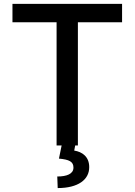

<svg xmlns="http://www.w3.org/2000/svg" viewBox="-20 -747 691 986"><path d="M44 -632.8H270.6V0H296.5L282.7 67.5C334.9 72.4 357.6 82.7 357.2 114.3C356.9 146 323.2 159.4 274.1 159.4L276.3 218.8C381.4 218.8 438.6 175.4 438.2 111.2C438.2 57.5 402 32.7 361.2 26.3L366.1 0H380V-632.8H606.9V-727.3H44Z"/></svg>

Font: Magic Ui Pro Medium
Style: Regular
Weight: 500
Designer: Stefan Endress, Andreas Faust
Version: Version 1.000;FEAKit 1.0